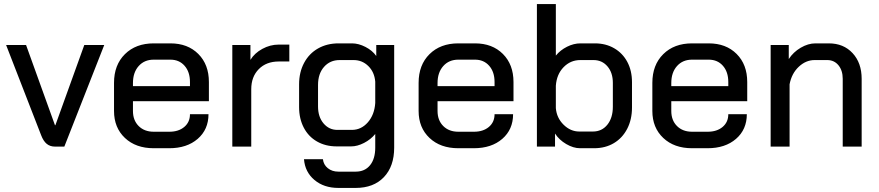

<svg xmlns="http://www.w3.org/2000/svg" viewBox="-20 -720 4316 943"><path d="M182 -56 10 -499H108L250 -105H252L394 -499H492L296 0H250Q226 0 209.5 -13.5Q193 -27 182 -56Z M540 -175V-313Q540 -401 593.5 -454Q647 -507 735 -507H817Q902 -507 954 -455Q1006 -403 1006 -317V-223H633V-175Q633 -129 661 -101Q689 -73 735 -73H812Q857 -73 885 -96.5Q913 -120 913 -159H1004Q1004 -84 951 -38Q898 8 811 8H735Q647 8 593.5 -42.5Q540 -93 540 -175ZM913 -297V-317Q913 -367 886.5 -397Q860 -427 817 -427H735Q689 -427 661 -395.5Q633 -364 633 -312V-297Z M1121 -499H1210V-426Q1230 -459 1268.5 -480Q1307 -501 1349 -501H1401V-418H1349Q1288 -418 1251 -380.5Q1214 -343 1214 -282V0H1121Z M1473 62H1566Q1569 89 1590 106Q1611 123 1642 123H1727Q1772 123 1797.5 91.5Q1823 60 1823 5V-62Q1801 -35 1768 -18Q1735 -1 1705 -1H1633Q1579 -1 1537 -25Q1495 -49 1472 -93Q1449 -137 1449 -194V-306Q1449 -365 1473.5 -411Q1498 -457 1542 -482Q1586 -507 1643 -507H1709Q1741 -507 1775 -489.5Q1809 -472 1828 -445V-499H1916V5Q1916 97 1865.5 150Q1815 203 1727 203H1642Q1571 203 1524.5 164Q1478 125 1473 62ZM1708 -82Q1754 -82 1786.5 -119Q1819 -156 1823 -214V-319Q1819 -366 1789 -395.5Q1759 -425 1717 -425H1648Q1601 -425 1571.5 -391.5Q1542 -358 1542 -303V-197Q1542 -146 1569 -114Q1596 -82 1637 -82Z M2036 -175V-313Q2036 -401 2089.5 -454Q2143 -507 2231 -507H2313Q2398 -507 2450 -455Q2502 -403 2502 -317V-223H2129V-175Q2129 -129 2157 -101Q2185 -73 2231 -73H2308Q2353 -73 2381 -96.5Q2409 -120 2409 -159H2500Q2500 -84 2447 -38Q2394 8 2307 8H2231Q2143 8 2089.5 -42.5Q2036 -93 2036 -175ZM2409 -297V-317Q2409 -367 2382.5 -397Q2356 -427 2313 -427H2231Q2185 -427 2157 -395.5Q2129 -364 2129 -312V-297Z M2706 -64V0H2617V-700H2710V-447Q2732 -474 2765 -490.5Q2798 -507 2831 -507H2902Q2955 -507 2996.5 -483Q3038 -459 3061 -416Q3084 -373 3084 -316V-192Q3084 -133 3060.5 -87.5Q3037 -42 2995 -17Q2953 8 2898 8H2829Q2796 8 2761 -12.5Q2726 -33 2706 -64ZM2892 -74Q2936 -74 2963 -107.5Q2990 -141 2990 -196V-313Q2990 -363 2963.5 -394Q2937 -425 2895 -425H2830Q2782 -425 2748 -390Q2714 -355 2710 -299V-189Q2714 -141 2748 -107.5Q2782 -74 2825 -74Z M3184 -175V-313Q3184 -401 3237.5 -454Q3291 -507 3379 -507H3461Q3546 -507 3598 -455Q3650 -403 3650 -317V-223H3277V-175Q3277 -129 3305 -101Q3333 -73 3379 -73H3456Q3501 -73 3529 -96.5Q3557 -120 3557 -159H3648Q3648 -84 3595 -38Q3542 8 3455 8H3379Q3291 8 3237.5 -42.5Q3184 -93 3184 -175ZM3557 -297V-317Q3557 -367 3530.5 -397Q3504 -427 3461 -427H3379Q3333 -427 3305 -395.5Q3277 -364 3277 -312V-297Z M3765 -499H3854V-430Q3876 -464 3912.5 -485.5Q3949 -507 3985 -507H4051Q4123 -507 4167.5 -459Q4212 -411 4212 -333V0H4119V-333Q4119 -374 4098 -399.5Q4077 -425 4043 -425H3981Q3938 -425 3903 -392Q3868 -359 3858 -306V0H3765Z"/></svg>

Font: Bai Jamjuree Medium
Style: Regular
Weight: 500
Version: Version 1.000; ttfautohint (v1.6)